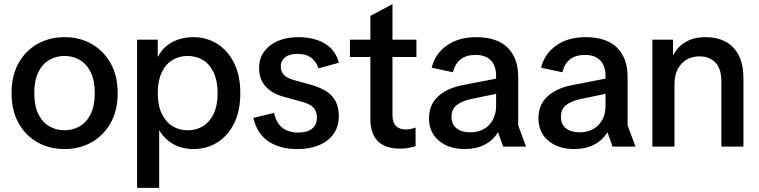

<svg xmlns="http://www.w3.org/2000/svg" viewBox="-20 -710 3675 930"><path d="M293 12Q219 12 161 -21Q103 -54 69.5 -114.5Q36 -175 36 -259Q36 -343 69.5 -403.5Q103 -464 161 -497Q219 -530 293 -530Q366 -530 424 -497Q482 -464 516 -403.5Q550 -343 550 -259Q550 -175 516 -114.5Q482 -54 424 -21Q366 12 293 12ZM293 -79Q333 -79 366.5 -98.5Q400 -118 419.5 -158Q439 -198 439 -259Q439 -320 419.5 -360Q400 -400 366.5 -419.5Q333 -439 293 -439Q252 -439 218.5 -419.5Q185 -400 165.5 -360Q146 -320 146 -259Q146 -198 165.5 -158Q185 -118 218.5 -98.5Q252 -79 293 -79Z M644 200V-518H744V-435H745Q762 -468 788.5 -489Q815 -510 848 -520Q881 -530 916 -530Q981 -530 1032.5 -497.5Q1084 -465 1114 -404.5Q1144 -344 1144 -259Q1144 -174 1114.5 -113.5Q1085 -53 1033.5 -20.5Q982 12 916 12Q884 12 853 2.5Q822 -7 796 -27.5Q770 -48 752 -78H751V200ZM889 -79Q931 -79 963.5 -99Q996 -119 1015 -159Q1034 -199 1034 -259Q1034 -318 1015 -358.5Q996 -399 963.5 -419Q931 -439 889 -439Q848 -439 815 -419Q782 -399 763 -358.5Q744 -318 744 -259Q744 -200 763.5 -159.5Q783 -119 815.5 -99Q848 -79 889 -79Z M1420 12Q1336 12 1280.5 -25Q1225 -62 1207 -139L1307 -163Q1319 -113 1348.5 -90.5Q1378 -68 1424 -68Q1468 -68 1491.5 -86.5Q1515 -105 1515 -141Q1515 -170 1499.5 -187.5Q1484 -205 1446 -216L1352 -242Q1297 -257 1266 -292Q1235 -327 1235 -380Q1235 -426 1259 -459.5Q1283 -493 1325.5 -511.5Q1368 -530 1425 -530Q1475 -530 1515.5 -516.5Q1556 -503 1583.5 -475.5Q1611 -448 1621 -406L1523 -379Q1510 -415 1485 -432Q1460 -449 1422 -449Q1382 -449 1361 -432.5Q1340 -416 1340 -388Q1340 -364 1354.5 -348Q1369 -332 1401 -323L1491 -298Q1531 -286 1560 -268Q1589 -250 1605 -220.5Q1621 -191 1621 -147Q1621 -97 1596 -61.5Q1571 -26 1525.5 -7Q1480 12 1420 12Z M1918 10Q1847 10 1810.5 -26Q1774 -62 1774 -134V-633L1881 -690V-153Q1881 -117 1897.5 -100Q1914 -83 1945 -83Q1955 -83 1967 -85Q1979 -87 1993 -92V-2Q1974 4 1956 7Q1938 10 1918 10ZM1675 -434V-518H1997V-434Z M2231 12Q2154 12 2106 -28.5Q2058 -69 2058 -137Q2058 -203 2102.5 -243.5Q2147 -284 2223 -298L2429 -338V-265L2265 -231Q2217 -221 2192 -201Q2167 -181 2167 -144Q2167 -108 2191.5 -88.5Q2216 -69 2258 -69Q2295 -69 2323.5 -85Q2352 -101 2367.5 -130Q2383 -159 2383 -196V-343Q2383 -391 2357.5 -417.5Q2332 -444 2284 -444Q2238 -444 2211 -422.5Q2184 -401 2174 -360L2071 -382Q2087 -449 2144 -489.5Q2201 -530 2286 -530Q2388 -530 2439 -479Q2490 -428 2490 -338V-103L2528 0H2417L2393 -68H2391Q2368 -30 2327 -9Q2286 12 2231 12Z M2761 12Q2684 12 2636 -28.5Q2588 -69 2588 -137Q2588 -203 2632.5 -243.5Q2677 -284 2753 -298L2959 -338V-265L2795 -231Q2747 -221 2722 -201Q2697 -181 2697 -144Q2697 -108 2721.5 -88.5Q2746 -69 2788 -69Q2825 -69 2853.5 -85Q2882 -101 2897.5 -130Q2913 -159 2913 -196V-343Q2913 -391 2887.5 -417.5Q2862 -444 2814 -444Q2768 -444 2741 -422.5Q2714 -401 2704 -360L2601 -382Q2617 -449 2674 -489.5Q2731 -530 2816 -530Q2918 -530 2969 -479Q3020 -428 3020 -338V-103L3058 0H2947L2923 -68H2921Q2898 -30 2857 -9Q2816 12 2761 12Z M3474 0V-316Q3474 -378 3445 -407.5Q3416 -437 3369 -437Q3314 -437 3280.5 -400.5Q3247 -364 3247 -301V0H3140V-518H3240V-443H3241Q3262 -484 3301.5 -507Q3341 -530 3397 -530Q3453 -530 3494 -508.5Q3535 -487 3558 -442.5Q3581 -398 3581 -329V0Z"/></svg>

Font: TikTok Sans 24pt Medium
Style: Regular
Weight: 500
Version: Version 4.000